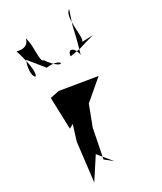

<svg xmlns="http://www.w3.org/2000/svg" viewBox="-210 -874 839 993"><g transform="rotate(-30 209.5 -377.0)"><path d="M190 0 146 -35 180 -206 249 -387 218 -318 340 -422 122 -458 69 -447 75 -260 100 -274 72 -184 45 44 125 -79ZM129 -593C240 -607 215 -520 135 -634C113 -634 126 -713 116 -759C104 -816 128 -720 36 -744C109 -515 9 -565 57 -682ZM329 -593C437 -628 450 -619 355 -617C376 -633 337 -772 381 -798C335 -668 363 -730 314 -562C309 -611 268 -629 266 -582Z"/></g></svg>

Font: Asimov Silicon
Style: Regular
Weight: 400
Designer: Google
Version: Version 2.000980; 2014